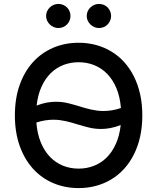

<svg xmlns="http://www.w3.org/2000/svg" viewBox="-20 -957 808 987"><path d="M384.2 -737.2Q431.5 -737.2 473.9 -725.7Q516.3 -714.1 552.7 -692.1Q589.1 -670.1 618.4 -637.8Q647.7 -605.5 668.5 -563.9Q689.3 -522.4 700.5 -472.1Q711.6 -421.9 711.6 -363.6Q711.6 -305.4 700.5 -255.1Q689.3 -204.9 668.5 -163.4Q647.7 -121.8 618.4 -89.5Q589.1 -57.2 552.7 -35.2Q516.3 -13.1 473.7 -1.6Q431.1 9.9 384.2 9.9Q313.6 9.9 253.4 -15.8Q193.2 -41.5 149.5 -89.8Q105.8 -138.1 81.1 -207.4Q56.5 -276.6 56.5 -363.6Q56.5 -451 81.1 -520.2Q105.8 -589.5 149.5 -637.6Q193.2 -685.7 253.4 -711.5Q313.6 -737.2 384.2 -737.2ZM166.9 -327.1Q171.5 -269.5 189.6 -225.3Q207.7 -181.1 236.5 -151.1Q265.3 -121.1 302.9 -105.6Q340.6 -90.2 384.2 -90.2Q426.5 -90.2 463.4 -104.8Q500.4 -119.3 528.8 -147.7Q557.2 -176.1 575.8 -217.9Q594.5 -259.6 600.5 -314.3Q572.4 -303.3 547.6 -298.7Q522.7 -294 500 -294Q467 -294 437.5 -301.3Q408 -308.6 378.9 -317.5Q364.3 -322.1 349.4 -326.3Q334.5 -330.6 319.2 -334Q304 -337.4 287.8 -339.5Q271.7 -341.6 254.3 -341.6Q234 -341.6 212.5 -338.2Q191.1 -334.9 166.9 -327.1ZM168.3 -414.4Q196 -425.1 220.3 -429.5Q244.7 -433.9 267 -433.9Q300.1 -433.9 329.5 -426.7Q359 -419.4 388.1 -410.5Q402.7 -405.9 417.6 -401.6Q432.5 -397.4 447.8 -394Q463.1 -390.6 479 -388.5Q495 -386.4 512.1 -386.4Q532.7 -386.4 554.7 -389.9Q576.7 -393.5 601.6 -401.6Q596.9 -459.2 578.7 -503Q560.4 -546.9 531.6 -576.7Q502.8 -606.5 465.2 -621.8Q427.6 -637.1 384.2 -637.1Q342 -637.1 305.2 -622.7Q268.5 -608.3 240.1 -580.1Q211.6 -551.8 193 -510.3Q174.4 -468.8 168.3 -414.4ZM488.6 -936.8Q502.1 -936.8 513.5 -932Q524.9 -927.2 533.2 -918.9Q541.5 -910.5 546.3 -899.1Q551.1 -887.8 551.1 -874.6Q551.1 -862.2 546.3 -851Q541.5 -839.8 533.2 -831.3Q524.9 -822.8 513.5 -817.8Q502.1 -812.9 488.6 -812.9Q476.2 -812.9 464.8 -817.8Q453.5 -822.8 444.8 -831.3Q436.1 -839.8 430.9 -851Q425.8 -862.2 425.8 -874.6Q425.8 -887.8 430.9 -899.1Q436.1 -910.5 444.8 -918.9Q453.5 -927.2 464.8 -932Q476.2 -936.8 488.6 -936.8ZM279.8 -936.8Q293.3 -936.8 304.7 -932Q316.1 -927.2 324.4 -918.9Q332.7 -910.5 337.5 -899.1Q342.3 -887.8 342.3 -874.6Q342.3 -862.2 337.5 -851Q332.7 -839.8 324.4 -831.3Q316.1 -822.8 304.7 -817.8Q293.3 -812.9 279.8 -812.9Q267.4 -812.9 256 -817.8Q244.7 -822.8 236 -831.3Q227.3 -839.8 222.1 -851Q217 -862.2 217 -874.6Q217 -887.8 222.1 -899.1Q227.3 -910.5 236 -918.9Q244.7 -927.2 256 -932Q267.4 -936.8 279.8 -936.8Z"/></svg>

Font: Cannonade Med
Style: Regular
Weight: 500
Designer: Rasmus Andersson
Foundry: rsms
Version: Version 3.012;git-f93a4a705